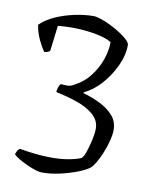

<svg xmlns="http://www.w3.org/2000/svg" viewBox="-78 -624 630 789"><g transform="rotate(10 237.5 -230.0)"><path d="M151 105Q136 105 110.5 95.5Q85 86 61.5 73Q38 60 29 50Q33 38 37 32.5Q41 27 46 25Q80 31 114 34.5Q148 38 178 38Q216 38 248 32.5Q280 27 301 18Q310 11 318 -13Q326 -37 332 -64.5Q338 -92 338 -110Q338 -145 310 -169Q282 -193 239 -207.5Q196 -222 152 -231Q152 -236 153.5 -243Q155 -250 158 -256.5Q161 -263 164 -266Q170 -266 186 -265Q202 -264 215 -271Q257 -292 283.5 -326.5Q310 -361 323 -399Q336 -437 336 -471Q323 -481 290 -489.5Q257 -498 210.5 -501.5Q164 -505 111 -500L98 -394Q96 -391 89.5 -388Q83 -385 74 -385Q63 -400 49.5 -428Q36 -456 30 -490Q54 -514 91 -530.5Q128 -547 170 -556Q212 -565 249 -565Q260 -565 280 -558.5Q300 -552 322 -541Q344 -530 363.5 -517.5Q383 -505 395.5 -493Q408 -481 408 -472Q408 -429 386.5 -383.5Q365 -338 332.5 -302Q300 -266 263 -250V-246Q301 -235 334.5 -218.5Q368 -202 389.5 -177.5Q411 -153 411 -118Q411 -99 404.5 -73.5Q398 -48 387.5 -22Q377 4 365.5 23.5Q354 43 345 50Q330 62 298 74.5Q266 87 227 96Q188 105 151 105Z"/></g></svg>

Font: Texturina 12pt ExtraLight
Style: Regular
Weight: 250
Designer: Guillermo Torres Carreño
Foundry: Omnibus-Type
Version: Version 1.002